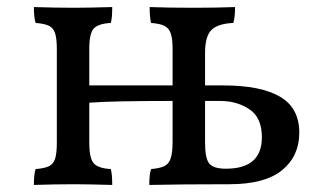

<svg xmlns="http://www.w3.org/2000/svg" viewBox="-20 -522 943 544"><path d="M828 -146Q828 -80 779.5 -40Q731 0 630 0Q493 0 403 2Q403 -29 408 -43Q432 -45 445 -51Q458 -57 463.5 -73Q469 -89 469 -121V-236Q294 -236 233 -231V-117Q233 -74 245.5 -59.5Q258 -45 294 -43Q298 -28 298 2Q230 0 188 0Q138 0 76 2Q76 -29 81 -43Q106 -45 118.5 -51Q131 -57 136 -72Q141 -87 141 -117V-384Q141 -413 136 -428Q131 -443 118.5 -449Q106 -455 81 -457Q76 -472 76 -502Q140 -500 188 -500Q228 -500 298 -502Q298 -471 294 -457Q258 -455 245.5 -441Q233 -427 233 -384V-280H469V-384Q469 -413 463.5 -428Q458 -443 445.5 -449Q433 -455 408 -457Q404 -473 404 -502Q456 -500 529 -500Q590 -500 646 -502Q646 -473 641 -457Q597 -455 579 -437Q561 -419 561 -372V-280H612Q719 -280 773.5 -248Q828 -216 828 -146ZM722 -133Q722 -189 686.5 -212.5Q651 -236 604 -236H561V-118Q561 -73 573 -58.5Q585 -44 620 -44Q722 -44 722 -133Z"/></svg>

Font: Vollkorn SC
Style: Regular
Weight: 400
Designer: Friedrich Althausen
Foundry: Friedrich Althausen
Version: Version 4.015